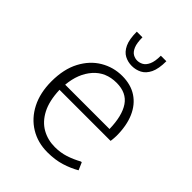

<svg xmlns="http://www.w3.org/2000/svg" viewBox="-217 -863 984 984"><g transform="rotate(45 275.5 -370.5)"><path d="M302.2 9.8Q232.4 9.8 177.5 -23.7Q122.6 -57.1 91.3 -118.4Q60.1 -179.7 60.1 -262.2Q60.1 -351.1 92.8 -412.8Q125.5 -474.6 179.7 -506.6Q233.9 -538.6 297.4 -538.6Q359.9 -538.6 403.6 -509.8Q447.3 -481 470.5 -427.7Q493.7 -374.5 493.7 -300.3Q493.7 -292.5 492.9 -283.9Q492.2 -275.4 491.5 -268.8Q490.7 -262.2 490.2 -260.7H120.1Q123 -182.6 148.9 -133.1Q174.8 -83.5 217 -59.8Q259.3 -36.1 310.1 -36.1Q351.6 -36.1 387 -47.6Q422.4 -59.1 458 -78.6H463.4L481 -38.1Q445.8 -17.6 401.9 -3.9Q357.9 9.8 302.2 9.8ZM122.1 -299.8H443.4Q441.4 -394 407.7 -443.6Q374 -493.2 301.8 -493.2Q224.1 -493.2 177 -439.7Q129.9 -386.2 122.1 -299.8ZM295.4 -608.9Q267.1 -608.9 242.9 -621.6Q218.8 -634.3 204.1 -665.3Q189.5 -696.3 189.5 -751.5H230.5Q230.5 -710 240.2 -687.3Q250 -664.6 264.9 -656.2Q279.8 -647.9 295.4 -647.9Q311.5 -647.9 327.1 -656.2Q342.8 -664.6 353.3 -687.3Q363.8 -710 363.8 -751.5H403.8Q403.8 -696.3 388.7 -665.3Q373.5 -634.3 348.9 -621.6Q324.2 -608.9 295.4 -608.9Z"/></g></svg>

Font: Comme ExtraLight
Style: Regular
Weight: 250
Version: Version 1.000;gftools[0.9.27]